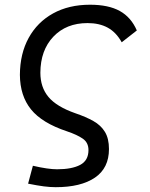

<svg xmlns="http://www.w3.org/2000/svg" viewBox="-20 -547 626 801"><path d="M212.4 233.9Q189.5 233.9 162.8 230.5Q136.2 227.1 97.2 219.2L117.2 144.5Q180.2 159.2 218.3 159.2Q279.8 159.2 314.5 140.9Q349.1 122.6 349.1 79.1Q349.1 47.9 325.4 31.5Q301.8 15.1 259.8 1Q155.3 -33.7 109.4 -90.6Q63.5 -147.5 63 -234.9Q63.5 -323.2 99.6 -388.9Q135.7 -454.6 201.4 -491Q267.1 -527.3 355.5 -527.3Q432.6 -527.3 479.7 -501.2Q526.9 -475.1 550.8 -419.9L487.8 -370.6Q464.4 -412.6 429.4 -431.6Q394.5 -450.7 345.2 -450.7Q256.3 -450.7 202.6 -394Q148.9 -337.4 148.4 -243.7Q148.4 -183.1 182.1 -142.6Q215.8 -102.1 293.9 -74.7Q338.4 -59.6 369.6 -42Q400.9 -24.4 417.7 3.2Q434.6 30.8 434.6 74.7Q434.6 154.3 376 194.1Q317.4 233.9 212.4 233.9Z"/></svg>

Font: Cascadia Mono PL SemiLight
Style: Italic
Weight: 350
Italic angle: -10°
Monospace: yes
Designer: Aaron Bell
Foundry: Saja Typeworks
Version: Version 2404.023; ttfautohint (v1.8.4)